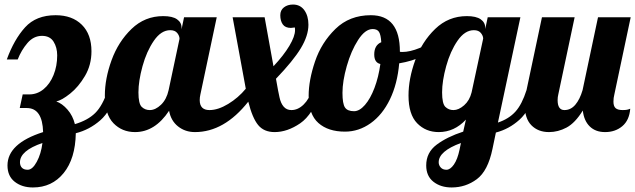

<svg xmlns="http://www.w3.org/2000/svg" viewBox="-20 -576 2799 846"><path d="M13 153Q13 56 170 6Q167 -100 98 -100H67L80 -160H109Q144 -160 172 -183Q200 -206 216 -245.5Q232 -285 232 -332Q232 -367 216 -392.5Q200 -418 165 -418Q128 -418 101 -386.5Q74 -355 58 -314H10Q42 -402 90.5 -455.5Q139 -509 225 -509Q298 -509 340.5 -467Q383 -425 383 -350Q383 -290 354.5 -241.5Q326 -193 289 -163.5Q252 -134 228 -129Q254 -120 277.5 -93Q301 -66 310 -29Q367 -46 399.5 -78Q432 -110 455 -179H497Q470 -88 422 -46Q374 -4 314 11Q312 123 260.5 186.5Q209 250 125 250Q77 250 45 225Q13 200 13 153ZM167 54Q68 88 68 139Q68 154 76.5 163Q85 172 102 172Q123 172 142 137Q161 102 167 54Z M442 -155Q442 -229 471.5 -310.5Q501 -392 559.5 -448.5Q618 -505 699 -505Q740 -505 760 -491Q780 -477 780 -454V-447L791 -500H935L863 -160Q860 -147 860 -135Q860 -91 903 -91Q941 -91 985.5 -118Q1030 -145 1063 -185L1005 -500H1146L1185 -284Q1230 -332 1255 -374Q1280 -416 1280 -443Q1280 -452 1279 -455Q1265 -453 1262 -453Q1237 -453 1226 -468.5Q1215 -484 1215 -509Q1215 -531 1231 -543.5Q1247 -556 1271 -556Q1303 -556 1321 -531Q1339 -506 1339 -467Q1339 -419 1305.5 -363.5Q1272 -308 1196 -229L1205 -179Q1206 -174 1211.5 -147.5Q1217 -121 1230 -106Q1243 -91 1264 -91Q1293 -91 1318 -115.5Q1343 -140 1354 -179H1396Q1359 -71 1302.5 -32.5Q1246 6 1190 6Q1143 6 1117.5 -25Q1092 -56 1074 -128Q968 6 839 6Q796 6 764.5 -19Q733 -44 725 -88Q663 6 575 6Q518 6 480 -33Q442 -72 442 -155ZM723 -179 771 -405Q771 -418 761 -430.5Q751 -443 730 -443Q690 -443 658 -396.5Q626 -350 608 -284.5Q590 -219 590 -169Q590 -119 604.5 -105Q619 -91 640 -91Q665 -91 689.5 -114.5Q714 -138 723 -179Z M1340 -154Q1340 -222 1368 -305Q1396 -388 1458 -448.5Q1520 -509 1614 -509Q1742 -509 1742 -349V-348Q1745 -347 1753 -347Q1786 -347 1829 -364.5Q1872 -382 1907 -407L1916 -380Q1887 -349 1840.5 -327.5Q1794 -306 1739 -297Q1731 -206 1698 -138Q1665 -70 1613 -33Q1561 4 1500 4Q1426 4 1383 -34Q1340 -72 1340 -154ZM1656 -294Q1629 -300 1629 -336Q1629 -377 1660 -390Q1658 -423 1650 -435.5Q1642 -448 1622 -448Q1589 -448 1558 -400Q1527 -352 1508 -285Q1489 -218 1489 -167Q1489 -119 1500 -102.5Q1511 -86 1540 -86Q1564 -86 1588 -113.5Q1612 -141 1630 -188.5Q1648 -236 1656 -294Z M1858 153Q1858 96 1904 61.5Q1950 27 2021 4L2033 -49Q1982 6 1913 6Q1856 6 1818 -33Q1780 -72 1780 -155Q1780 -229 1809.5 -310.5Q1839 -392 1897.5 -448.5Q1956 -505 2037 -505Q2078 -505 2098 -491Q2118 -477 2118 -454V-448L2129 -500H2273L2174 -36Q2222 -52 2251 -84Q2280 -116 2300 -179H2342Q2315 -90 2269 -48.5Q2223 -7 2165 8L2150 80Q2130 177 2081 213.5Q2032 250 1970 250Q1922 250 1890 225Q1858 200 1858 153ZM2058 -169 2109 -406Q2109 -418 2099 -430.5Q2089 -443 2068 -443Q2028 -443 1996 -396.5Q1964 -350 1946 -284.5Q1928 -219 1928 -169Q1928 -119 1942.5 -105Q1957 -91 1978 -91Q2001 -91 2025 -112Q2049 -133 2058 -169ZM2005 83 2011 54Q1913 90 1913 139Q1913 152 1922 162Q1931 172 1947 172Q1964 172 1980 149Q1996 126 2005 83Z M2292 -114Q2292 -139 2300 -179L2368 -500H2512L2440 -160Q2437 -148 2437 -135Q2437 -91 2467 -91Q2495 -91 2515 -114.5Q2535 -138 2547 -179L2615 -500H2759L2687 -160Q2683 -145 2683 -128Q2683 -108 2692.5 -99.5Q2702 -91 2724 -91Q2740 -91 2747.5 -93.5Q2755 -96 2757 -97Q2753 -46 2722 -20Q2691 6 2646 6Q2604 6 2578.5 -19Q2553 -44 2548 -89Q2514 -34 2476.5 -14Q2439 6 2399 6Q2351 6 2321.5 -24Q2292 -54 2292 -114Z"/></svg>

Font: Lobster
Style: Regular
Weight: 400
Designer: Impallari Type
Foundry: Impallari Type
Version: Version 2.100